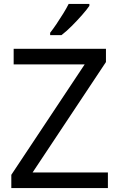

<svg xmlns="http://www.w3.org/2000/svg" viewBox="-20 -964 612 984"><path d="M533 0H38V-68L414 -634H50V-714H523V-646L147 -80H533ZM438 -934Q426 -916 401 -887.5Q376 -859 347.5 -830.5Q319 -802 295 -784H237V-796Q252 -815 269.5 -841Q287 -867 304 -894.5Q321 -922 332 -944H438Z"/></svg>

Font: Noto Sans Nabataean
Style: Regular
Weight: 400
Designer: Monotype Design Team
Foundry: Monotype Imaging Inc.
Version: Version 2.001; ttfautohint (v1.8.4.7-5d5b)